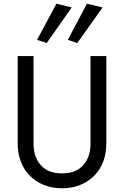

<svg xmlns="http://www.w3.org/2000/svg" viewBox="-20 -1001 666 1031"><path d="M179 -787 283 -981 365 -961 231 -770ZM344 -787 447 -981 531 -961 395 -770ZM160 -700V-230Q160 -158 199 -114Q238 -70 313 -70Q388 -70 427 -114Q466 -158 466 -230V-700H551V-230Q551 -178 534.5 -134Q518 -90 486.5 -58Q455 -26 411 -8Q367 10 313 10Q259 10 215 -8Q171 -26 139.5 -58Q108 -90 91.5 -134Q75 -178 75 -230V-700Z"/></svg>

Font: Jost
Style: Regular
Weight: 400
Version: Version 3.710